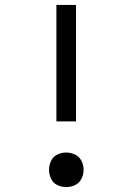

<svg xmlns="http://www.w3.org/2000/svg" viewBox="-20 -755 540 783"><path d="M250 8Q231 8 213.5 -0.5Q196 -9 188 -26.5Q180 -44 180 -63Q180 -81 188 -98.5Q196 -116 213.5 -124.5Q231 -133 250 -133Q269 -133 286.5 -124.5Q304 -116 312.5 -98.5Q321 -81 321 -63Q321 -44 312.5 -26.5Q304 -9 286.5 -0.5Q269 8 250 8ZM210 -260V-735H290V-260Z"/></svg>

Font: Iosevka SS08
Style: Regular
Weight: 400
Monospace: yes
Designer: Belleve Invis
Foundry: Belleve Invis
Version: 2.1.0; ttfautohint (v1.8.2)